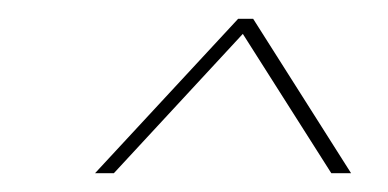

<svg xmlns="http://www.w3.org/2000/svg" viewBox="-20 -651 412 204"><path d="M81 -467 233 -631H249L353 -467H332L238 -615L101 -467Z"/></svg>

Font: Alumni Sans Pinstripe
Style: Italic
Weight: 400
Italic angle: -8°
Designer: Robert E. Leuschke
Foundry: Robert E. Leuschke
Version: Version 1.010; ttfautohint (v1.8.4.7-5d5b)